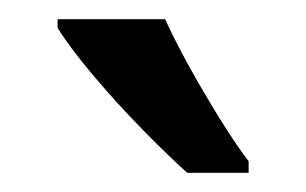

<svg xmlns="http://www.w3.org/2000/svg" viewBox="-20 -786 319 200"><path d="M152 -766Q162 -744 177.5 -716Q193 -688 209.5 -661.5Q226 -635 239 -618V-606H175Q156 -623 129 -650.5Q102 -678 77.5 -707Q53 -736 40 -757V-766Z"/></svg>

Font: Noto Sans Thai Looped ExtraCondensed Medium
Style: Regular
Weight: 500
Width: 2
Designer: Sasikarn Vongin, Ben Mitchell
Foundry: The Fontpad Ltd
Version: Version 1.001; ttfautohint (v1.8.4.7-5d5b)